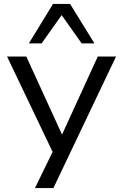

<svg xmlns="http://www.w3.org/2000/svg" viewBox="-20 -778 627 978"><path d="M158 180 261 -31V23L16 -490H114L304 -75H288L478 -490H571L252 180ZM127 -557 250 -758H337L461 -557H396L294 -701L192 -557Z"/></svg>

Font: Nunito Sans 10pt SemiExpanded
Style: Regular
Weight: 400
Width: 6
Designer: Vernon Adams
Foundry: Vernon Adams
Version: Version 3.101;gftools[0.9.27]